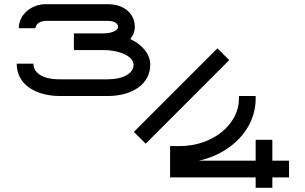

<svg xmlns="http://www.w3.org/2000/svg" viewBox="-20 -760 1460 920"><path d="M150 -625C150 -644.3 172.4 -660 200 -660H496C526 -660 545.9 -648.6 545.9 -631.4C545.9 -614.1 514.6 -600 476 -600H334V-520H476C555.5 -520 620 -488.6 620 -450C620 -408 570.4 -380 496 -380H264C182.1 -380 140 -412.7 140 -455H60C60 -343.3 169.9 -300 264 -300H496C618.4 -300 700 -360 700 -450C700 -500.9 662.1 -545.8 604.3 -573C618.1 -589.6 626 -609.1 626 -630C626 -696 574 -740 496 -740H200C128.2 -740 70 -688.5 70 -625ZM1021.9 -528.4 621.6 -128.1 678.1 -71.6 1078.4 -471.9ZM1125 -300V-286C1125 -168 1004.2 -60 840 -60H795V90H1205V140H1285V90H1365V10H1285V-90H1205V10H933C1083.5 -23.2 1205 -138.7 1205 -286V-300Z"/></svg>

Font: KetosagCBd
Style: Regular
Weight: 500
Designer: gluk
Foundry: gluk
Version: Version 00.0024